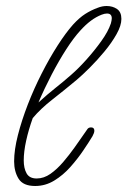

<svg xmlns="http://www.w3.org/2000/svg" viewBox="-20 -618 424 639"><path d="M97 1Q57 1 42 -23Q27 -47 27 -81Q27 -119 39.5 -168Q52 -217 72.5 -270Q93 -323 119 -374Q145 -425 172 -467Q199 -509 223 -536Q244 -559 263.5 -571.5Q283 -584 305 -592Q320 -598 335 -598Q355 -598 369.5 -588Q384 -578 384 -555Q384 -533 368 -504.5Q352 -476 328 -447Q304 -418 279 -393Q254 -368 235 -352Q193 -317 154 -286.5Q115 -256 89 -225Q75 -186 67 -149.5Q59 -113 59 -84Q59 -58 68.5 -41Q78 -24 102 -24Q126 -24 148 -39.5Q170 -55 190.5 -79Q211 -103 228 -127Q240 -144 251.5 -160.5Q263 -177 270 -187Q274 -194 283 -194Q294 -194 294 -183Q294 -176 288 -165Q276 -145 257 -117Q238 -89 214 -62Q190 -35 160.5 -17Q131 1 97 1ZM247 -516Q225 -492 200.5 -454Q176 -416 152 -370Q128 -324 108 -277Q140 -306 166 -326.5Q192 -347 218 -370Q241 -390 267.5 -419.5Q294 -449 317 -481Q340 -513 349 -540Q352 -551 352 -557Q352 -573 336 -573Q332 -573 327.5 -572Q323 -571 318 -569Q300 -562 282.5 -549Q265 -536 247 -516Z"/></svg>

Font: Ms Madi
Style: Regular
Weight: 400
Designer: Robert E. Leuschke
Foundry: Robert E. Leuschke
Version: Version 1.010; ttfautohint (v1.8.3)